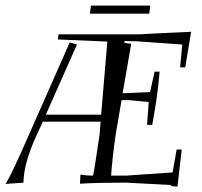

<svg xmlns="http://www.w3.org/2000/svg" viewBox="-23 -658 733 698"><path d="M303.7 -608.4 307.6 -637.7H523.4L519.5 -608.4ZM267.6 9.8 269.5 -23.4Q289.1 -19.5 315.4 -19.5Q322.3 -52.7 338.9 -168.9L342.8 -215.8H132.8L106.4 -158.2Q64.5 -64.5 62.5 0V5.9L-2.9 10.7L2.9 1Q23.4 -34.2 79.1 -161.1L230.5 -503.9L256.8 -496.1L143.6 -241.2H344.7L367.2 -506.8L187.5 -514.6L189.5 -533.2H478.5Q480.5 -533.2 485.4 -533.2Q490.2 -533.2 504.4 -534.2Q518.6 -535.2 536.1 -536.1Q553.7 -537.1 589.4 -538.6Q625 -540 665 -542L671.9 -543L650.4 -413.1H631.8L639.6 -496.1L475.6 -507.8L430.7 -508.8L428.7 -502L454.1 -499L422.9 -319.3H429.7L522.5 -323.2L539.1 -397.5H557.6L556.6 -391.6Q551.8 -336.9 546.9 -303.7Q542 -268.6 531.2 -208L530.3 -204.1H511.7L517.6 -287.1L447.3 -293.9H418.9L397.5 -168.9Q384.8 -79.1 380.9 -19.5H434.6L604.5 -31.2L619.1 -114.3H637.7L622.1 20.5L600.6 18.6L597.7 14.6L433.6 5.9Q332 5.9 267.6 9.8Z"/></svg>

Font: Kleymisska
Style: Regular
Weight: 500
Italic angle: -8°
Designer: gluk
Foundry: gluk
Version: Version 0.298